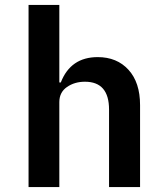

<svg xmlns="http://www.w3.org/2000/svg" viewBox="-20 -760 680 780"><path d="M96 -740H221V-425H227Q267 -528 377 -528Q455 -528 502 -476.5Q549 -425 549 -333V0H423V-315Q423 -428 325 -428Q283 -428 252 -406.5Q221 -385 221 -345V0H96Z"/></svg>

Font: Writer SemiBold
Style: Regular
Weight: 600
Monospace: yes
Designer: Mike Abbink, Paul van der Laan, Pieter van Rosmalen
Foundry: Bold Monday
Version: Version 2.001 2020